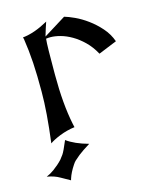

<svg xmlns="http://www.w3.org/2000/svg" viewBox="-112 -627 709 890"><g transform="rotate(-15 242.5 -181.5)"><path d="M73.2 0Q82.5 -73.7 87.2 -134Q91.8 -194.3 91.8 -243.2Q91.8 -282.7 91.1 -317.1Q90.3 -351.6 88.4 -382.6Q86.4 -413.6 83.3 -442.4Q80.1 -471.2 75.7 -500.5L73.2 -508.3Q103 -511.7 132.6 -522.2Q162.1 -532.7 192.9 -549.8L196.3 -551.8Q191.4 -537.6 186 -520.8Q180.7 -503.9 175.3 -485.4L282.2 -551.8Q301.8 -546.4 330.8 -533Q359.9 -519.5 389.6 -497.8Q419.4 -476.1 445.6 -446.5Q471.7 -417 484.9 -379.9L396.5 -343.8Q376.5 -380.4 350.6 -405.5Q324.7 -430.7 297.4 -446.5Q270 -462.4 243.7 -469.5Q217.3 -476.6 196.3 -476.6Q186 -476.6 175.8 -475.1H175.3Q173.3 -457 172.6 -417.7Q171.9 -378.4 171.9 -316.9V-299.8Q171.9 -162.6 192.4 -62.5L196.3 -44.9Q177.2 -42.5 158.7 -37.6Q140.1 -32.7 123.8 -26.1Q107.4 -19.5 94.2 -12.7Q81.1 -5.9 73.2 0ZM12.7 143.6Q31.7 135.7 49.8 122.6Q75.2 104 93.3 84.5Q97.7 79.6 108.9 64Q117.7 51.8 138.7 1.5Q176.3 29.3 242.2 47.4L209.5 68.4Q185.1 84.5 161.6 106.4Q156.2 111.3 148.9 122.6Q127.9 154.3 119.6 180.7Q117.2 188.5 117.2 189L73.7 164.6Q47.9 149.4 12.7 143.6Z"/></g></svg>

Font: MedievalSharp
Style: Regular
Weight: 500
Version: Version 1.0